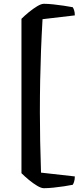

<svg xmlns="http://www.w3.org/2000/svg" viewBox="-20 -821 423 1011"><path d="M211 170Q197 170 176 157.5Q155 145 132.5 126.5Q110 108 93 91V-722Q110 -739 132 -757Q154 -775 175.5 -788Q197 -801 211 -801Q233 -801 260.5 -798Q288 -795 315.5 -791Q343 -787 363 -783Q366 -779 370 -768Q374 -757 374 -740L204 -720Q199 -634 196 -555Q193 -476 191.5 -396.5Q190 -317 190 -230Q190 -157 191.5 -78Q193 1 196 88L374 108Q374 125 370 136.5Q366 148 363 152Q344 156 317 160Q290 164 261.5 167Q233 170 211 170Z"/></svg>

Font: Texturina Medium 12pt
Style: Bold
Weight: 700
Version: Version 1.002